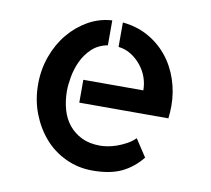

<svg xmlns="http://www.w3.org/2000/svg" viewBox="-67 -632 782 711"><g transform="rotate(10 324.0 -276.5)"><path d="M339.8 -555.7Q392.6 -550.8 435.1 -527.3Q477.5 -503.9 507.8 -466.8Q538.1 -429.7 554.2 -381.8Q570.3 -334 570.3 -282.2Q570.3 -258.8 567.4 -235.4H232.4V-321.3H458Q458 -346.7 449.7 -370.1Q441.4 -393.6 425.3 -413.6Q409.2 -433.6 387.7 -447.3Q366.2 -460.9 339.8 -463.9ZM335.9 -91.8Q346.7 -91.8 362.8 -94.2Q378.9 -96.7 397 -103Q415 -109.4 433.1 -119.1Q451.2 -128.9 464.8 -142.6L507.8 -77.1Q475.6 -37.1 432.6 -16.6Q389.6 3.9 323.2 3.9Q269.5 3.9 222.7 -18.1Q175.8 -40 142.6 -78.1Q109.4 -116.2 89.8 -167Q70.3 -217.8 70.3 -276.4Q70.3 -332 88.4 -381.8Q106.4 -431.6 137.7 -469.2Q168.9 -506.8 210.4 -530.3Q252 -553.7 299.8 -556.6V-462.9Q263.7 -456.1 240.2 -433.6Q216.8 -411.1 203.6 -382.3Q190.4 -353.5 185.1 -323.2Q179.7 -293 179.7 -271.5Q179.7 -233.4 189 -200.7Q198.2 -168 217.8 -144Q237.3 -120.1 266.1 -106Q294.9 -91.8 335.9 -91.8Z"/></g></svg>

Font: Allerta Stencil
Style: Regular
Weight: 400
Designer: Matt McInerney
Foundry: Matt McInerney
Version: Version 1.02